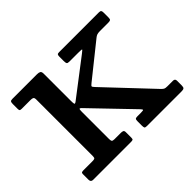

<svg xmlns="http://www.w3.org/2000/svg" viewBox="-119 -697 873 873"><g transform="rotate(-45 317.5 -260.0)"><path d="M94.5 -458H38.5Q29 -458 26.8 -460.5Q24.5 -463 24.5 -472V-501.5Q24.5 -512.5 27.2 -516.2Q30 -520 40.5 -520H197.5Q209.5 -520 215.5 -516.5Q221.5 -513 221.5 -500V-325.5Q221.5 -311 223 -306Q224.5 -301 234 -308L408.5 -441.5Q422 -452 423 -454.2Q424 -456.5 398.5 -456.5H343.5Q331.5 -456.5 329 -460.8Q326.5 -465 326.5 -477.5V-504.5Q326.5 -513.5 329 -516.8Q331.5 -520 340.5 -520H595.5Q604.5 -520 607.5 -516.8Q610.5 -513.5 610.5 -504V-472.5Q610.5 -462 606.8 -459.2Q603 -456.5 592.5 -456.5H539Q527 -456.5 520.2 -454Q513.5 -451.5 507.5 -446.5L344.5 -316Q335 -308.5 334.8 -305.2Q334.5 -302 343 -293L549.5 -74Q556 -67.5 560.8 -64.8Q565.5 -62 579 -62H614.5Q627.5 -62 627.5 -49V-19Q627.5 -7 623.2 -3.5Q619 0 607.5 0H385Q374.5 0 372.2 -3.8Q370 -7.5 370 -18.5V-44.5Q370 -55.5 372.8 -58.8Q375.5 -62 386 -62H408.5Q425 -62 424.8 -65Q424.5 -68 418 -75L232.5 -268Q226.5 -274 224 -272Q221.5 -270 221.5 -255.5V-80.5Q221.5 -70 224.2 -66Q227 -62 238.5 -62H279Q287 -62 292.2 -59.8Q297.5 -57.5 297.5 -48.5V-12Q297.5 -3.5 294 -1.8Q290.5 0 282 0H39Q24.5 0 24.5 -15.5V-51.5Q24.5 -58.5 28 -60.2Q31.5 -62 39 -62H96Q107.5 -62 111 -64.5Q114.5 -67 114.5 -78V-441Q114.5 -452 110 -455Q105.5 -458 94.5 -458Z"/></g></svg>

Font: Besley Medium
Style: Regular
Weight: 500
Designer: Owen Earl
Foundry: indestructible type*
Version: Version 2.001; ttfautohint (v1.8.3)